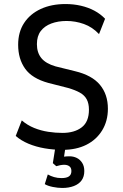

<svg xmlns="http://www.w3.org/2000/svg" viewBox="-20 -734 608 952"><path d="M290 9Q245 9 201.5 1.5Q158 -6 121 -21.5Q84 -37 58 -60L88 -137Q116 -113 149.5 -99.5Q183 -86 219 -80.5Q255 -75 290 -75Q349 -75 385 -102.5Q421 -130 421 -190Q421 -221 410 -241.5Q399 -262 375.5 -275Q352 -288 317 -298L219 -323Q139 -345 104.5 -393.5Q70 -442 70 -512Q70 -575 99.5 -620Q129 -665 182 -689.5Q235 -714 305 -714Q345 -714 381.5 -705.5Q418 -697 448 -681Q478 -665 501 -641L471 -565Q438 -600 396 -615Q354 -630 310 -630Q268 -630 234.5 -617.5Q201 -605 182 -580Q163 -555 163 -515Q163 -473 185 -446Q207 -419 255 -405L352 -381Q436 -361 475.5 -313.5Q515 -266 515 -195Q515 -134 486.5 -87.5Q458 -41 408 -16Q358 9 290 9ZM289 198Q267 198 242 193Q217 188 202 179L217 131Q231 139 248 144Q265 149 285 149Q310 149 322 140.5Q334 132 334 114Q334 98 324 90.5Q314 83 298 83Q290 83 279 85Q268 87 259 90L242 75L257 -20H307L295 60L272 49Q280 45 294.5 43Q309 41 325 41Q344 41 360.5 49Q377 57 387.5 73.5Q398 90 398 114Q398 142 384.5 160.5Q371 179 346 188.5Q321 198 289 198Z"/></svg>

Font: Nunito Sans 7pt Condensed Medium
Style: Regular
Weight: 500
Width: 3
Designer: Vernon Adams
Foundry: Vernon Adams
Version: Version 3.101;gftools[0.9.27]